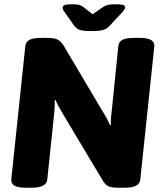

<svg xmlns="http://www.w3.org/2000/svg" viewBox="-20 -880 759 902"><path d="M100 2Q30 2 33 -37L99 -664Q101 -684 119 -693Q137 -702 174 -702H198Q233 -702 249 -695Q265 -688 280 -664L453 -372Q466 -352 478 -330Q490 -308 497 -292L501 -293Q500 -310 502 -332.5Q504 -355 507 -379L536 -664Q538 -684 555.5 -693Q573 -702 610 -702H637Q708 -702 705 -663L639 -36Q637 -17 619 -7.5Q601 2 563 2H539Q506 2 490.5 -4.5Q475 -11 462 -33L285 -329Q270 -354 258 -375.5Q246 -397 241 -410L237 -409Q238 -393 236.5 -370.5Q235 -348 232 -322L202 -36Q198 2 127 2ZM525 -860Q551 -860 559.5 -856Q568 -852 568 -846Q568 -842 565 -836.5Q562 -831 553 -821L500 -764Q484 -745 466 -739.5Q448 -734 409 -734Q372 -734 355 -739.5Q338 -745 325 -764L285 -821Q278 -830 276 -835.5Q274 -841 274 -843Q274 -852 282.5 -856Q291 -860 317 -860Q334 -860 347 -858Q360 -856 373 -846L415 -813L463 -846Q478 -856 492.5 -858Q507 -860 525 -860Z"/></svg>

Font: Asap ExtraBold
Style: Italic
Weight: 800
Italic angle: -6°
Designer: Pablo Cosgaya
Foundry: Omnibus-Type
Version: Version 3.001; ttfautohint (v1.8.4.7-5d5b)